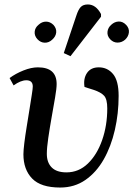

<svg xmlns="http://www.w3.org/2000/svg" viewBox="-20 -827 603 861"><path d="M250 14Q163 14 124 -26.5Q85 -67 85 -135Q85 -152 89 -185Q93 -218 99.5 -257.5Q106 -297 112 -335Q118 -373 122.5 -401.5Q127 -430 127 -439Q127 -467 98 -467Q73 -467 41 -444L23 -477Q50 -497 85 -511Q120 -525 150 -525Q234 -525 234 -450Q234 -430 227 -389.5Q220 -349 211.5 -301Q203 -253 196.5 -208.5Q190 -164 190 -137Q190 -98 212 -76Q234 -54 278 -54Q333 -54 374 -93.5Q415 -133 438 -198.5Q461 -264 461 -341Q461 -382 447 -397.5Q433 -413 400 -424L359 -437Q353 -474 370 -499.5Q387 -525 423 -525Q462 -525 487 -495Q512 -465 512 -397Q512 -318 495 -244Q478 -170 445 -112Q412 -54 363 -20Q314 14 250 14ZM296 -575 266 -589 322 -756Q331 -784 342 -795.5Q353 -807 374 -807Q410 -807 433 -764V-752ZM474 -651Q460 -666 462 -684.5Q464 -703 479 -716Q494 -730 512.5 -730.5Q531 -731 546 -715Q560 -700 558 -681.5Q556 -663 541 -649Q526 -636 507 -636Q488 -636 474 -651ZM148 -651Q134 -666 135.5 -684.5Q137 -703 153 -716Q168 -730 186.5 -730Q205 -730 220 -715Q234 -699 232 -681Q230 -663 214 -649Q199 -635 180.5 -635.5Q162 -636 148 -651Z"/></svg>

Font: Literata 36pt Medium
Style: Italic
Weight: 500
Italic angle: -2°
Designer: Latin by Veronika Burian and Jose Scaglione. Greek by Irene Vlachou. Cyrillic by Vera Evstafieva
Foundry: TypeTogether
Version: Version 3.002